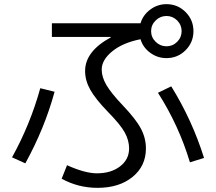

<svg xmlns="http://www.w3.org/2000/svg" viewBox="-20 -845 1040 925"><path d="M741 -398 805 -429Q906 -266 963 -84L895 -63Q841 -242 741 -398ZM174 -420 243 -403Q195 -227 102 -58L38 -87Q126 -246 174 -420ZM833.5 -643.5Q855 -665 855 -695Q855 -725 833.5 -746.5Q812 -768 782 -768Q752 -768 730 -746.5Q708 -725 708 -695Q708 -665 730 -643.5Q752 -622 782 -622Q812 -622 833.5 -643.5ZM782 -565Q739 -565 704 -590.5Q669 -616 657 -656Q571 -639 520.5 -597.5Q470 -556 470 -510Q470 -474 492.5 -435.5Q515 -397 570 -339Q634 -272 658.5 -226Q683 -180 683 -130Q683 -45 618.5 7.5Q554 60 450 60Q357 60 277 16L303 -49Q390 -10 447 -10Q515 -10 558.5 -43.5Q602 -77 602 -130Q602 -168 581.5 -206Q561 -244 500 -306Q440 -368 415 -412.5Q390 -457 390 -503Q390 -598 514 -665V-667H230V-733H657Q669 -773 704 -799Q739 -825 782 -825Q836 -825 874 -787Q912 -749 912 -695Q912 -641 874 -603Q836 -565 782 -565Z"/></svg>

Font: M PLUS 1p
Style: Regular
Weight: 400
Version: Version 1.062